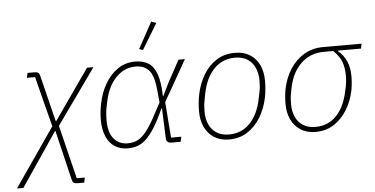

<svg xmlns="http://www.w3.org/2000/svg" viewBox="-125 -874 2324 1190"><g transform="rotate(-5 1037.0 -279.0)"><path d="M62 -508H104Q120 -508 127.5 -503Q135 -498 138 -486L210 -195H213L432 -508H472L227 -164L309 169H359L353 200H310Q296 200 288 194.5Q280 189 277 176L203 -134H200L-26 200H-66L186 -165L106 -478H55Z M977 -31 970 0H914Q897 0 888.5 -8Q880 -16 880 -32L873 -216H869Q837 -144 808.5 -99Q780 -54 753.5 -30Q727 -6 699.5 3Q672 12 640 12Q594 12 560 -10Q526 -32 507.5 -75Q489 -118 489 -178Q489 -203 491.5 -227.5Q494 -252 499 -276Q512 -344 544 -399.5Q576 -455 623.5 -487.5Q671 -520 732 -520Q780 -520 813.5 -499.5Q847 -479 865 -429.5Q883 -380 885 -292H888L926 -370L1001 -508H1041L896 -253L913 -31ZM643 -19Q676 -19 703.5 -32Q731 -45 760.5 -82Q790 -119 828 -193L861 -254L855 -316Q848 -414 818.5 -451.5Q789 -489 732 -489Q661 -489 609 -434.5Q557 -380 538 -286L529 -242Q527 -227 525.5 -211Q524 -195 524 -176Q524 -94 557.5 -56.5Q591 -19 643 -19ZM884 -747 787 -587 764 -595 853 -758Z M1270 12Q1217 12 1178.5 -12.5Q1140 -37 1120 -79.5Q1100 -122 1100 -176Q1100 -204 1102.5 -230.5Q1105 -257 1110 -282Q1124 -350 1156.5 -404Q1189 -458 1238 -489Q1287 -520 1353 -520Q1407 -520 1445.5 -496Q1484 -472 1504 -429.5Q1524 -387 1524 -332Q1524 -305 1521.5 -278Q1519 -251 1514 -226Q1500 -159 1467 -105Q1434 -51 1385 -19.5Q1336 12 1270 12ZM1274 -19Q1352 -19 1404 -73.5Q1456 -128 1475 -223L1485 -272Q1488 -287 1489 -303.5Q1490 -320 1490 -337Q1490 -379 1475 -414Q1460 -449 1429 -469.5Q1398 -490 1350 -490Q1272 -490 1219.5 -435.5Q1167 -381 1148 -285L1139 -237Q1136 -222 1135 -205.5Q1134 -189 1134 -171Q1134 -129 1149 -94.5Q1164 -60 1195 -39.5Q1226 -19 1274 -19Z M2134 -478H1991V-474Q2025 -446 2042.5 -405.5Q2060 -365 2060 -313Q2060 -291 2058 -269Q2056 -247 2052 -225Q2039 -161 2006.5 -107Q1974 -53 1924.5 -20.5Q1875 12 1808 12Q1755 12 1716.5 -12.5Q1678 -37 1658 -79.5Q1638 -122 1638 -176Q1638 -200 1640 -223.5Q1642 -247 1646 -268Q1660 -338 1695 -392Q1730 -446 1782 -477Q1834 -508 1902 -508H2140ZM1961 -478H1901Q1819 -478 1761 -423.5Q1703 -369 1684 -273L1677 -237Q1674 -222 1673 -205.5Q1672 -189 1672 -171Q1672 -129 1687 -94.5Q1702 -60 1733 -39.5Q1764 -19 1812 -19Q1890 -19 1942 -73.5Q1994 -128 2013 -223L2020 -253Q2023 -268 2024.5 -285.5Q2026 -303 2026 -318Q2026 -369 2012 -406Q1998 -443 1961 -478Z"/></g></svg>

Font: IBM Plex Sans ExtraLight
Style: Italic
Weight: 250
Italic angle: -11.31°
Designer: Mike Abbink, Paul van der Laan, Pieter van Rosmalen
Foundry: Bold Monday
Version: Version 3.201